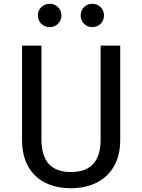

<svg xmlns="http://www.w3.org/2000/svg" viewBox="-20 -986 755 1019"><path d="M244 -966C208 -966 181 -939 181 -904C181 -869 208 -842 244 -842C279 -842 306 -869 306 -904C306 -939 279 -966 244 -966ZM470 -966C435 -966 408 -939 408 -904C408 -869 435 -842 470 -842C505 -842 532 -869 532 -904C532 -939 505 -966 470 -966ZM618 -744H514V-246C514 -131 463 -73 356 -73C251 -73 200 -131 200 -246V-744H97V-239C97 -91 187 13 356 13C524 13 618 -91 618 -239Z"/></svg>

Font: Glow Sans SC Normal Medium
Style: Regular
Weight: 600
Designer: Ryoko NISHIZUKA (kana, bopomofo & ideographs); Paul D. Hunt (Latin, Greek & Cyrillic); Sandoll Communications, Soo-young
Version: Version 0.93